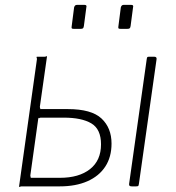

<svg xmlns="http://www.w3.org/2000/svg" viewBox="-20 -762 719 785"><path d="M333 -732 323 -656Q322 -649 319.5 -646.5Q317 -644 309 -644H282Q275 -644 273.5 -646Q272 -648 273 -654L283 -732Q286 -742 294 -742H326Q336 -742 333 -732ZM524 -732 514 -656Q513 -649 510.5 -646.5Q508 -644 500 -644H473Q466 -644 464.5 -646Q463 -648 464 -654L474 -732Q477 -742 485 -742H517Q527 -742 524 -732ZM58 0 131 -520Q131 -525 129.5 -527.5Q128 -530 132 -530H162Q167 -530 169 -532Q171 -534 172 -530L143 -326Q143 -322 144.5 -319Q146 -316 142 -316H257Q354 -316 395 -277.5Q436 -239 436 -175Q436 -120 410.5 -81Q385 -42 337.5 -21Q290 0 224 0H68Q64 0 61.5 2Q59 4 58 0ZM103 -35H225Q303 -35 348 -70.5Q393 -106 393 -172Q393 -234 353.5 -257.5Q314 -281 241 -281H147Q143 -281 140.5 -279Q138 -277 137 -281L104 -45Q104 -41 105.5 -38Q107 -35 103 -35ZM620 -519 548 -11Q547 -4 545.5 -2Q544 0 536 0H519Q512 0 509.5 -2.5Q507 -5 508 -11L580 -521Q581 -527 582.5 -528.5Q584 -530 589 -530H611Q616 -530 618.5 -527.5Q621 -525 620 -519Z"/></svg>

Font: Libre Franklin Thin
Style: Italic
Weight: 100
Italic angle: -8°
Designer: Pablo Impallari, Rodrigo Fuenzalida, Nhung Nguyen
Foundry: Impallari Type
Version: Version 3.000